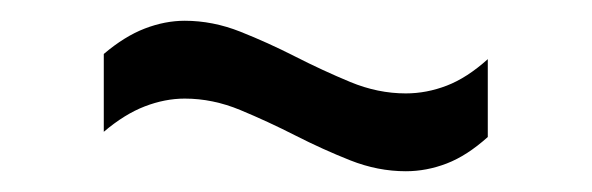

<svg xmlns="http://www.w3.org/2000/svg" viewBox="-20 -405 570 185"><path d="M450 -273Q430 -255 410.5 -247.5Q391 -240 371 -240Q344 -240 317.5 -250.5Q291 -261 264.5 -274.5Q238 -288 211.5 -299Q185 -310 158 -310Q139 -310 119.5 -302.5Q100 -295 80 -278V-353Q100 -370 119.5 -377.5Q139 -385 158 -385Q185 -385 211.5 -374.5Q238 -364 264.5 -350.5Q291 -337 317.5 -326Q344 -315 371 -315Q391 -315 410.5 -322.5Q430 -330 450 -348Z"/></svg>

Font: Changa ExtraLight
Style: Regular
Weight: 400
Version: Version 3.002; ttfautohint (v1.8.2)